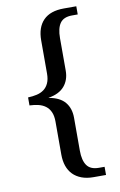

<svg xmlns="http://www.w3.org/2000/svg" viewBox="-97 -814 622 995"><g transform="rotate(-10 214.0 -316.0)"><path d="M312 127.9Q276.9 127.9 249.8 117.7Q222.7 107.4 204.6 88.9Q186.5 70.3 177.2 43.7Q168 17.1 168 -16.1V-189.9Q168 -220.7 158.9 -240.7Q149.9 -260.7 133.8 -272.7Q117.7 -284.7 96.2 -289.8Q74.7 -294.9 49.8 -295.9V-337.9Q74.7 -338.9 96.2 -343.8Q117.7 -348.6 133.8 -360.6Q149.9 -372.6 158.9 -392.6Q168 -412.6 168 -442.9V-617.2Q168 -685.5 204.3 -722.7Q240.7 -759.8 312 -759.8H377.9V-716.8H348.1Q303.7 -716.8 284.9 -690.4Q266.1 -664.1 266.1 -611.8V-440.9Q266.1 -392.1 238.5 -359.6Q210.9 -327.1 154.8 -317.9V-316.9Q212.4 -307.1 239.3 -274.9Q266.1 -242.7 266.1 -192.9V-20Q266.1 31.2 284.9 58.1Q303.7 85 348.1 85H377.9V127.9Z"/></g></svg>

Font: Noto Serif
Style: Regular
Weight: 400
Designer: Monotype Design team
Foundry: Monotype Imaging Inc.
Version: Version 1.02